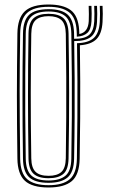

<svg xmlns="http://www.w3.org/2000/svg" viewBox="-20 -826 512 852"><path d="M195.5 6Q122.5 6 90.4 -23.8Q58.2 -53.5 57.2 -122Q56.2 -202.2 55.6 -270.5Q55 -338.8 55 -402.8Q55 -466.8 55.6 -533.5Q56.2 -600.2 57.2 -677.5Q58.2 -746.2 90.4 -776.1Q122.5 -806 195.5 -806Q260.2 -806 293.8 -781Q327.2 -756 331.2 -693.2Q331.8 -685.8 332 -675Q371 -682.5 373.8 -732Q374.2 -744.5 374.4 -763.5Q374.5 -782.5 373.5 -800H385.8Q386.8 -785.5 386.8 -765.5Q386.8 -745.5 386 -731.8Q384 -695 367.6 -680Q351.2 -665 320.8 -663.2Q320.8 -669.2 320.8 -674.1Q320.8 -679 320.2 -687.8Q317.2 -748 286.2 -771.9Q255.2 -795.8 195.5 -795.8Q129 -795.8 99.8 -768.2Q70.5 -740.8 69.5 -677.2Q68.5 -611.8 67.9 -550.2Q67.2 -488.8 67.2 -424.1Q67.2 -359.5 67.8 -285.8Q68.2 -212 69.5 -122Q70.5 -57 101 -30.6Q131.5 -4.2 195.5 -4.2Q258.8 -4.2 289.4 -30.5Q320 -56.8 321.2 -122Q322.8 -221.2 323.4 -303.8Q324 -386.2 323.6 -465.5Q323.2 -544.8 321.8 -634.2Q372 -635.8 395.9 -657.2Q419.8 -678.8 422.8 -728.5Q424.8 -765.2 422.8 -800H435Q437.2 -765.8 435 -728Q432 -677 408.6 -652.9Q385.2 -628.8 334.5 -625Q335.8 -541.8 336 -463.1Q336.2 -384.5 335.8 -301.5Q335.2 -218.5 333.5 -122Q332.2 -51 298.8 -22.5Q265.2 6 195.5 6ZM195.5 -14.8Q135.8 -14.8 109.2 -39.6Q82.8 -64.5 82 -122Q80.8 -202.2 80.2 -270.5Q79.8 -338.8 79.8 -402.6Q79.8 -466.5 80.2 -533.2Q80.8 -600 82 -677.2Q82.8 -735.2 109.1 -760.2Q135.5 -785.2 195.5 -785.2Q253.8 -785.2 280.1 -761.2Q306.5 -737.2 308.5 -681.8Q308.8 -671.5 309 -653.8Q355.2 -653.2 375.6 -671.1Q396 -689 398.2 -731.2Q399 -743.8 399 -765.2Q399 -786.8 398 -800H410.5Q412.5 -764 410.5 -728.8Q407.8 -681.2 383.2 -662.2Q358.8 -643.2 309.2 -643.8Q310.8 -559.2 311.2 -477.8Q311.8 -396.2 311.2 -309.5Q310.8 -222.8 308.8 -122.2Q307.8 -62.2 279.9 -38.5Q252 -14.8 195.5 -14.8ZM195.5 -25Q245 -25 270.4 -46.1Q295.8 -67.2 296.5 -122.5Q298.2 -220 298.8 -308.6Q299.2 -397.2 298.8 -486.9Q298.2 -576.5 296.5 -677Q295.5 -731.2 271 -753.1Q246.5 -775 195.5 -775Q142.2 -775 118.6 -752.2Q95 -729.5 94.2 -677Q92.8 -585.5 92.1 -498.9Q91.5 -412.2 92 -320.6Q92.5 -229 94.2 -122.2Q95 -70 118.8 -47.5Q142.5 -25 195.5 -25ZM195.5 -35.2Q149.5 -35.2 128.4 -55.4Q107.2 -75.5 106.5 -123.2Q104.2 -265.8 104.2 -400Q104.2 -534.2 106.5 -676.8Q107.2 -726.2 129.4 -745.5Q151.5 -764.8 195.5 -764.8Q240.2 -764.8 261.8 -745.1Q283.2 -725.5 284.2 -676.8Q286.5 -544.8 286.8 -412.9Q287 -281 284.2 -122.8Q283.2 -73 261 -54.1Q238.8 -35.2 195.5 -35.2ZM195.5 -45.8Q233.8 -45.8 252.5 -63Q271.2 -80.2 272 -123.8Q273.2 -218.5 273.9 -306.1Q274.5 -393.8 274 -483.8Q273.5 -573.8 272 -675.5Q271.2 -720.5 251.9 -737.4Q232.5 -754.2 195.5 -754.2Q157.2 -754.2 138.4 -737Q119.5 -719.8 118.8 -676Q116.8 -547.2 116.5 -414.5Q116.2 -281.8 118.8 -123.2Q119.5 -81.2 137.8 -63.5Q156 -45.8 195.5 -45.8Z"/></svg>

Font: Big Shoulders Inline Text Light
Style: Regular
Weight: 300
Designer: Patric King
Foundry: XO Type Co
Version: Version 1.000